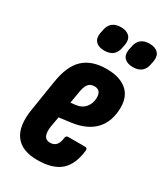

<svg xmlns="http://www.w3.org/2000/svg" viewBox="-176 -771 742 855"><g transform="rotate(30 195.0 -343.5)"><path d="M159 6Q80 6 46 -39.5Q12 -85 26 -174L51 -331Q64 -419 106.5 -459.5Q149 -500 226 -500Q292 -500 328.5 -470Q365 -440 365 -383Q365 -312 326 -268.5Q287 -225 209 -214L147 -206L138 -155Q128 -89 170 -89Q210 -89 215 -140Q217 -152 228 -152H315Q327 -152 326 -139Q318 -64 278 -29Q238 6 159 6ZM160 -289 186 -292Q217 -296 234 -317Q251 -338 251 -367Q251 -406 217 -406Q196 -406 185 -391.5Q174 -377 169 -342ZM321 -565Q293 -565 278 -579.5Q263 -594 267 -622L270 -636Q278 -693 335 -693Q363 -693 378 -678.5Q393 -664 389 -636L386 -621Q378 -565 321 -565ZM174 -565Q146 -565 131 -579.5Q116 -594 120 -622L123 -636Q131 -693 188 -693Q216 -693 231 -678.5Q246 -664 242 -636L239 -621Q231 -565 174 -565Z"/></g></svg>

Font: Sofia Sans Extra Condensed ExtraBold
Style: Italic
Weight: 800
Italic angle: -9°
Designer: Botio Nikoltchev, Ani Petrova
Foundry: lettersoup
Version: Version 4.101; ttfautohint (v1.8.4.7-5d5b)